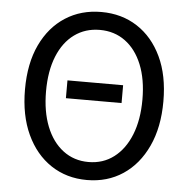

<svg xmlns="http://www.w3.org/2000/svg" viewBox="-53 -799 849 865"><g transform="rotate(5 371.0 -366.0)"><path d="M245.2 -345.6V-426.2H496.9V-345.6ZM371 13.4Q279.2 13.4 208.6 -33.4Q138 -80.2 98 -166.2Q58.1 -252.2 58.1 -369.3Q58.1 -487 98 -571.3Q138 -655.6 208.6 -701Q279.2 -746.4 371 -746.4Q463.3 -746.4 533.7 -700.8Q604.1 -655.2 644 -571.1Q684 -487 684 -369.3Q684 -252.2 644 -166.2Q604.1 -80.2 533.7 -33.4Q463.3 13.4 371 13.4ZM371 -68Q437.1 -68 486 -105.3Q535 -142.5 562.1 -210.1Q589.2 -277.8 589.2 -369.3Q589.2 -460.8 562.1 -527.3Q535 -593.7 486 -629.5Q437.1 -665.4 371 -665.4Q305.6 -665.4 256.3 -629.5Q207.1 -593.7 180.2 -527.3Q153.3 -460.8 153.3 -369.3Q153.3 -277.8 180.2 -210.1Q207.1 -142.5 256.3 -105.3Q305.6 -68 371 -68Z"/></g></svg>

Font: Shanggu Sans SC VF
Style: Regular
Weight: 250
Designer: GuiWonder
Version: Version 1.021